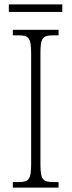

<svg xmlns="http://www.w3.org/2000/svg" viewBox="-20 -849 324 869"><path d="M20 -795H262V-829H20ZM38 0H245V-25H221C173 -25 163 -36 163 -109V-605C163 -679 173 -689 221 -689H245V-714H38V-689H63C110 -689 121 -679 121 -605V-109C121 -35 110 -25 63 -25H38Z"/></svg>

Font: Noto Serif Thai Condensed ExtraLight
Style: Regular
Weight: 200
Width: 3
Designer: Monotype Design Team
Foundry: Monotype Imaging Inc.
Version: Version 2.002